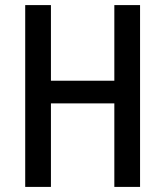

<svg xmlns="http://www.w3.org/2000/svg" viewBox="-20 -734 649 754"><path d="M530 0V-714H429V-417H180V-714H79V0H180V-328H429V0Z"/></svg>

Font: Noto Sans Gujarati Condensed Medium
Style: Regular
Weight: 500
Width: 3
Designer: Jelle Bosma - Monotype Design Team, Universal Thirst
Foundry: Monotype Imaging Inc.
Version: Version 2.106